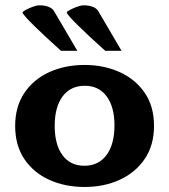

<svg xmlns="http://www.w3.org/2000/svg" viewBox="-20 -708 654 742"><path d="M307.1 14.6Q231.9 14.6 171.1 -12.7Q110.4 -40 74.5 -92.8Q38.6 -145.5 38.6 -221.2Q38.6 -295.9 74 -348.6Q109.4 -401.4 170.2 -429.2Q231 -457 307.1 -457Q379.9 -457 440.7 -430.2Q501.5 -403.3 538.3 -350.8Q575.2 -298.3 575.2 -221.2Q575.2 -146.5 539.3 -93.8Q503.4 -41 442.6 -13.2Q381.8 14.6 307.1 14.6ZM306.2 -67.4Q360.8 -67.4 391.6 -108.9Q422.4 -150.4 422.4 -223.6Q422.4 -294.9 392.1 -335.7Q361.8 -376.5 307.6 -376.5Q252.4 -376.5 221.9 -335.4Q191.4 -294.4 191.4 -221.7Q191.4 -149.4 221.4 -108.4Q251.5 -67.4 306.2 -67.4ZM278.8 -511.7H215.8Q210 -517.1 193.1 -532.2Q176.3 -547.4 155.3 -566.9Q134.3 -586.4 114.3 -606Q94.2 -625.5 80.8 -640.4Q67.4 -655.3 66.9 -660.2Q66.9 -662.6 78.6 -669.2Q90.3 -675.8 106 -681.6Q121.6 -687.5 133.3 -687.5Q149.9 -687.5 165 -682.6Q180.2 -677.7 188 -666.5ZM449.7 -511.7H386.7Q380.9 -517.1 364 -532.2Q347.2 -547.4 326.2 -566.9Q305.2 -586.4 285.2 -606Q265.1 -625.5 251.7 -640.4Q238.3 -655.3 237.8 -660.2Q237.8 -662.6 249.5 -669.2Q261.2 -675.8 276.9 -681.6Q292.5 -687.5 304.2 -687.5Q320.8 -687.5 335.9 -682.6Q351.1 -677.7 358.9 -666.5Z"/></svg>

Font: Kameron
Style: Regular
Weight: 400
Designer: Vernon Adams
Foundry: Vernon Adams
Version: Version 1.100